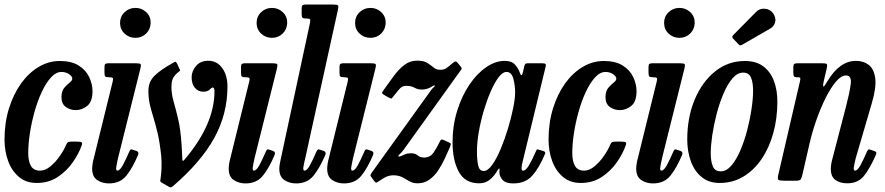

<svg xmlns="http://www.w3.org/2000/svg" viewBox="-22 -800 3916 850"><path d="M387.5 -396Q387.5 -350.5 364.5 -331.5Q341.5 -312.5 313 -312.5Q289.5 -312.5 269.8 -326.2Q250 -340 250 -370.5Q250.5 -397 262.5 -411.2Q274.5 -425.5 286.2 -434.2Q298 -443 298 -452.5Q298 -461.5 283.8 -471.5Q269.5 -481.5 250 -481.5Q226 -481.5 204 -457.5Q182 -433.5 163.5 -394.2Q145 -355 131.5 -307.2Q118 -259.5 110.5 -211.5Q103 -163.5 103 -123Q103 -85.5 115.2 -65Q127.5 -44.5 155.5 -44.5Q179 -44.5 202.5 -64.5Q226 -84.5 244.5 -111.8Q263 -139 271.5 -160.5Q274.5 -168 278.8 -170.5Q283 -173 295 -173H320Q335 -173 339.2 -170Q343.5 -167 339.5 -156Q327 -120 300.2 -81.5Q273.5 -43 233.5 -16.5Q193.5 10 140.5 10Q93.5 10 61.8 -16.8Q30 -43.5 14 -87.2Q-2 -131 -2 -182Q-2 -256 17.5 -319.2Q37 -382.5 70.8 -429.8Q104.5 -477 148.8 -503.5Q193 -530 242.5 -530Q294.5 -530 326.5 -509.8Q358.5 -489.5 373 -458.5Q387.5 -427.5 387.5 -396Z M509.5 -698.5Q509.5 -727 529.5 -746Q549.5 -765 577.5 -765Q605.5 -765 625.5 -746Q645.5 -727 645 -698.5Q644 -670 624.8 -651.2Q605.5 -632.5 577.5 -632.5Q549.5 -632.5 529.5 -651.2Q509.5 -670 509.5 -698.5ZM599 -494.5 500.5 -100Q499 -93.5 495.5 -76.5Q492 -59.5 492 -56Q492 -44.5 497 -44.5Q508.5 -44.5 521.2 -67.8Q534 -91 550 -128Q553 -135.5 556 -137.8Q559 -140 567 -137L583 -131.5Q594.5 -127 589 -113.5Q564 -54.5 536.5 -21.2Q509 12 460 12Q431 12 408.5 -2.8Q386 -17.5 386 -53.5Q386 -62 388 -75.2Q390 -88.5 393 -98.5L477 -439.5Q480 -451 477.2 -454.5Q474.5 -458 462 -458H461Q447.5 -458 444 -461.5Q440.5 -465 440.5 -478V-503.5Q440.5 -514.5 444.8 -517.2Q449 -520 459 -520H578Q597.5 -520 600.5 -515.8Q603.5 -511.5 599 -494.5Z M877.5 -394Q855 -394 840.2 -412Q825.5 -430 826.5 -461Q827.5 -487 846.8 -509Q866 -531 900 -531Q938.5 -531 961.8 -498.8Q985 -466.5 985 -417.5Q985 -295 926.5 -189Q868 -83 745 23Q737.5 30 733 29.5Q728.5 29 721 24L692 7.5Q687.5 4.5 687.5 1.2Q687.5 -2 689 -10.5Q692 -29.5 693 -55Q694 -80.5 692 -107Q685.5 -169.5 675.8 -210.5Q666 -251.5 656.8 -281.2Q647.5 -311 641.2 -338Q635 -365 635 -398.5Q635 -437 661 -463.5Q687 -490 743.5 -521.5Q752.5 -527 755.2 -526.5Q758 -526 763 -516.5L770 -500.5Q774 -493 775.2 -490Q776.5 -487 769 -482Q756 -472.5 746.5 -458.2Q737 -444 737 -415.5Q737 -383.5 746.5 -350.8Q756 -318 766.8 -272.5Q777.5 -227 782 -157Q783 -142 783.8 -125.8Q784.5 -109.5 785 -98Q785 -90.5 787 -88.2Q789 -86 795.5 -94Q927.5 -250 927.5 -396Q927.5 -412.5 919.5 -412.5Q914.5 -412.5 905.8 -403.2Q897 -394 877.5 -394Z M1114 -698.5Q1114 -727 1134 -746Q1154 -765 1182 -765Q1210 -765 1230 -746Q1250 -727 1249.5 -698.5Q1248.5 -670 1229.2 -651.2Q1210 -632.5 1182 -632.5Q1154 -632.5 1134 -651.2Q1114 -670 1114 -698.5ZM1203.5 -494.5 1105 -100Q1103.5 -93.5 1100 -76.5Q1096.5 -59.5 1096.5 -56Q1096.5 -44.5 1101.5 -44.5Q1113 -44.5 1125.8 -67.8Q1138.5 -91 1154.5 -128Q1157.5 -135.5 1160.5 -137.8Q1163.5 -140 1171.5 -137L1187.5 -131.5Q1199 -127 1193.5 -113.5Q1168.5 -54.5 1141 -21.2Q1113.5 12 1064.5 12Q1035.5 12 1013 -2.8Q990.5 -17.5 990.5 -53.5Q990.5 -62 992.5 -75.2Q994.5 -88.5 997.5 -98.5L1081.5 -439.5Q1084.5 -451 1081.8 -454.5Q1079 -458 1066.5 -458H1065.5Q1052 -458 1048.5 -461.5Q1045 -465 1045 -478V-503.5Q1045 -514.5 1049.2 -517.2Q1053.5 -520 1063.5 -520H1182.5Q1202 -520 1205 -515.8Q1208 -511.5 1203.5 -494.5Z M1473.5 -754.5 1329.5 -100Q1327.5 -93.5 1324 -76.5Q1320.5 -59.5 1320.5 -56Q1320.5 -44.5 1326 -44.5Q1337 -44.5 1349.8 -67.8Q1362.5 -91 1378.5 -128Q1382 -135.5 1385 -137.8Q1388 -140 1395.5 -137L1412 -131.5Q1423.5 -127 1418 -113.5Q1392.5 -54.5 1365 -21.2Q1337.5 12 1289 12Q1259.5 12 1237 -2.8Q1214.5 -17.5 1214.5 -53.5Q1214.5 -62 1216.8 -75.2Q1219 -88.5 1221.5 -98.5L1350.5 -699.5Q1353 -711 1350.2 -714.5Q1347.5 -718 1335.5 -718H1334Q1321 -718 1317.2 -721.5Q1313.5 -725 1313.5 -738V-763.5Q1313.5 -774.5 1317.8 -777.2Q1322 -780 1332.5 -780H1451.5Q1471.5 -780 1474.5 -775.8Q1477.5 -771.5 1473.5 -754.5Z M1550 -698.5Q1550 -727 1570 -746Q1590 -765 1618 -765Q1646 -765 1666 -746Q1686 -727 1685.5 -698.5Q1684.5 -670 1665.2 -651.2Q1646 -632.5 1618 -632.5Q1590 -632.5 1570 -651.2Q1550 -670 1550 -698.5ZM1639.5 -494.5 1541 -100Q1539.5 -93.5 1536 -76.5Q1532.5 -59.5 1532.5 -56Q1532.5 -44.5 1537.5 -44.5Q1549 -44.5 1561.8 -67.8Q1574.5 -91 1590.5 -128Q1593.5 -135.5 1596.5 -137.8Q1599.5 -140 1607.5 -137L1623.5 -131.5Q1635 -127 1629.5 -113.5Q1604.5 -54.5 1577 -21.2Q1549.5 12 1500.5 12Q1471.5 12 1449 -2.8Q1426.5 -17.5 1426.5 -53.5Q1426.5 -62 1428.5 -75.2Q1430.5 -88.5 1433.5 -98.5L1517.5 -439.5Q1520.5 -451 1517.8 -454.5Q1515 -458 1502.5 -458H1501.5Q1488 -458 1484.5 -461.5Q1481 -465 1481 -478V-503.5Q1481 -514.5 1485.2 -517.2Q1489.5 -520 1499.5 -520H1618.5Q1638 -520 1641 -515.8Q1644 -511.5 1639.5 -494.5Z M1680 -406.5Q1700 -434.5 1721 -463.2Q1742 -492 1767.2 -511.8Q1792.5 -531.5 1824.5 -531.5Q1854.5 -531.5 1870.2 -521.2Q1886 -511 1897.8 -501Q1909.5 -491 1927 -491Q1943.5 -491 1954 -498.2Q1964.5 -505.5 1983.5 -522Q1991 -528 1995 -528Q1999 -528 2003.5 -522.5L2017.5 -505.5Q2022 -499.5 2022 -496.8Q2022 -494 2016 -486.5L1763.5 -135Q1755 -124 1747.5 -117.5Q1740 -111 1742 -108Q1744.5 -105 1753.2 -109Q1762 -113 1770.5 -116.5Q1781.5 -121.5 1796 -121.5Q1817 -121.5 1827.2 -112Q1837.5 -102.5 1855.5 -102.5Q1882.5 -102.5 1897.8 -125Q1913 -147.5 1925 -173Q1928.5 -180 1931 -181.8Q1933.5 -183.5 1941.5 -180.5L1967.5 -168.5Q1973.5 -166 1973.8 -162.8Q1974 -159.5 1970 -149Q1960 -126.5 1947.5 -99Q1935 -71.5 1918.2 -46.2Q1901.5 -21 1879 -4.8Q1856.5 11.5 1827 11.5Q1806 11.5 1791 2.5Q1776 -6.5 1759.5 -15.2Q1743 -24 1718 -24Q1705 -24 1692.2 -19.2Q1679.5 -14.5 1652.5 4Q1644.5 9.5 1642.2 8.5Q1640 7.5 1634 0.5L1623.5 -14Q1617.5 -21 1618.2 -25Q1619 -29 1624 -36L1886.5 -401Q1892.5 -409 1898.2 -413.8Q1904 -418.5 1902.5 -421.5Q1901 -423.5 1896.2 -420.2Q1891.5 -417 1881.5 -412Q1863.5 -403.5 1846.5 -403.5Q1827 -403.5 1812.8 -411.8Q1798.5 -420 1776.5 -420Q1760.5 -420 1750.5 -410.2Q1740.5 -400.5 1724 -378.5Q1715 -367 1712 -364.5Q1709 -362 1696 -369.5L1677.5 -380.5Q1667 -386 1670.2 -391.8Q1673.5 -397.5 1680 -406.5Z M2389 -114.5Q2365 -57 2334.5 -22.5Q2304 12 2250.5 12Q2217 12 2203.2 -3.2Q2189.5 -18.5 2189 -36Q2188.5 -40 2189 -42.2Q2189.5 -44.5 2189.5 -48.5Q2189.5 -60.5 2181.5 -47.5Q2170.5 -26.5 2150 -7.5Q2129.5 11.5 2099.5 11.5Q2036.5 11.5 2009 -39.8Q1981.5 -91 1981.5 -169.5Q1981.5 -243.5 2001.8 -309Q2022 -374.5 2055.5 -424.2Q2089 -474 2130 -502.2Q2171 -530.5 2213 -530.5Q2243.5 -530.5 2258.5 -513.2Q2273.5 -496 2278.5 -480Q2287 -454.5 2293 -480L2299 -506.5Q2300.5 -513.5 2303.5 -516.8Q2306.5 -520 2315 -520H2375.5Q2391 -520 2393.5 -516.2Q2396 -512.5 2392.5 -500.5L2290 -77Q2287 -65 2287 -56Q2287 -44.5 2293.5 -44.5Q2305.5 -44.5 2319.2 -67.2Q2333 -90 2350 -129Q2353 -136 2354.5 -138Q2356 -140 2364.5 -137L2383.5 -131.5Q2390.5 -129 2391.5 -125.8Q2392.5 -122.5 2389 -114.5ZM2258.5 -390Q2258.5 -422.5 2250.5 -452Q2242.5 -481.5 2220 -481.5Q2203 -481.5 2185 -457.5Q2167 -433.5 2150 -394.2Q2133 -355 2119.2 -308.2Q2105.5 -261.5 2097.5 -214.8Q2089.5 -168 2089.5 -130Q2089.5 -91 2095 -67Q2100.5 -43 2119.5 -43Q2137.5 -43 2157 -70.2Q2176.5 -97.5 2194.5 -140.5Q2212.5 -183.5 2227 -231.5Q2241.5 -279.5 2250 -322Q2258.5 -364.5 2258.5 -390Z M2796 -396Q2796 -350.5 2773 -331.5Q2750 -312.5 2721.5 -312.5Q2698 -312.5 2678.2 -326.2Q2658.5 -340 2658.5 -370.5Q2659 -397 2671 -411.2Q2683 -425.5 2694.8 -434.2Q2706.5 -443 2706.5 -452.5Q2706.5 -461.5 2692.2 -471.5Q2678 -481.5 2658.5 -481.5Q2634.5 -481.5 2612.5 -457.5Q2590.5 -433.5 2572 -394.2Q2553.5 -355 2540 -307.2Q2526.5 -259.5 2519 -211.5Q2511.5 -163.5 2511.5 -123Q2511.5 -85.5 2523.8 -65Q2536 -44.5 2564 -44.5Q2587.5 -44.5 2611 -64.5Q2634.5 -84.5 2653 -111.8Q2671.5 -139 2680 -160.5Q2683 -168 2687.2 -170.5Q2691.5 -173 2703.5 -173H2728.5Q2743.5 -173 2747.8 -170Q2752 -167 2748 -156Q2735.5 -120 2708.8 -81.5Q2682 -43 2642 -16.5Q2602 10 2549 10Q2502 10 2470.2 -16.8Q2438.5 -43.5 2422.5 -87.2Q2406.5 -131 2406.5 -182Q2406.5 -256 2426 -319.2Q2445.5 -382.5 2479.2 -429.8Q2513 -477 2557.2 -503.5Q2601.5 -530 2651 -530Q2703 -530 2735 -509.8Q2767 -489.5 2781.5 -458.5Q2796 -427.5 2796 -396Z M2918 -698.5Q2918 -727 2938 -746Q2958 -765 2986 -765Q3014 -765 3034 -746Q3054 -727 3053.5 -698.5Q3052.5 -670 3033.2 -651.2Q3014 -632.5 2986 -632.5Q2958 -632.5 2938 -651.2Q2918 -670 2918 -698.5ZM3007.5 -494.5 2909 -100Q2907.5 -93.5 2904 -76.5Q2900.5 -59.5 2900.5 -56Q2900.5 -44.5 2905.5 -44.5Q2917 -44.5 2929.8 -67.8Q2942.5 -91 2958.5 -128Q2961.5 -135.5 2964.5 -137.8Q2967.5 -140 2975.5 -137L2991.5 -131.5Q3003 -127 2997.5 -113.5Q2972.5 -54.5 2945 -21.2Q2917.5 12 2868.5 12Q2839.5 12 2817 -2.8Q2794.5 -17.5 2794.5 -53.5Q2794.5 -62 2796.5 -75.2Q2798.5 -88.5 2801.5 -98.5L2885.5 -439.5Q2888.5 -451 2885.8 -454.5Q2883 -458 2870.5 -458H2869.5Q2856 -458 2852.5 -461.5Q2849 -465 2849 -478V-503.5Q2849 -514.5 2853.2 -517.2Q2857.5 -520 2867.5 -520H2986.5Q3006 -520 3009 -515.8Q3012 -511.5 3007.5 -494.5Z M3020.5 -182Q3020.5 -280.5 3053.5 -359.2Q3086.5 -438 3144 -484Q3201.5 -530 3275.5 -530Q3326 -530 3357.8 -505.8Q3389.5 -481.5 3404.5 -441Q3419.5 -400.5 3419.5 -350.5Q3419.5 -276.5 3401.5 -211.2Q3383.5 -146 3349.8 -96.2Q3316 -46.5 3269 -18.2Q3222 10 3164 10Q3115.5 10 3083.5 -16.8Q3051.5 -43.5 3036 -87.2Q3020.5 -131 3020.5 -182ZM3124.5 -121.5Q3124.5 -85.5 3133.8 -63.5Q3143 -41.5 3168.5 -41.5Q3194 -41.5 3216 -67.2Q3238 -93 3255.8 -134.5Q3273.5 -176 3286 -224.2Q3298.5 -272.5 3305.2 -318.5Q3312 -364.5 3312 -398.5Q3312 -434.5 3302.8 -456.5Q3293.5 -478.5 3268 -478.5Q3242.5 -478.5 3220.5 -452.8Q3198.5 -427 3180.8 -385.2Q3163 -343.5 3150.5 -295.2Q3138 -247 3131.2 -201Q3124.5 -155 3124.5 -121.5ZM3401.5 -740Q3415 -718.5 3409.2 -700.2Q3403.5 -682 3387 -673L3265.5 -603Q3259 -599 3255.5 -599Q3252 -599 3246.5 -605L3224 -628.5Q3216 -637 3224 -644.5L3325 -747Q3340.5 -763.5 3364.8 -761.2Q3389 -759 3401.5 -740Z M3510.5 -520H3615.5Q3635 -520 3638.2 -516.5Q3641.5 -513 3638 -497L3625 -441.5Q3619.5 -416.5 3623.8 -417Q3628 -417.5 3640.5 -439.5Q3694.5 -530.5 3767.5 -530.5Q3801 -530.5 3824.2 -512.5Q3847.5 -494.5 3852.8 -453Q3858 -411.5 3837 -341L3766.5 -100Q3764.5 -93 3761 -76.2Q3757.5 -59.5 3757.5 -56Q3757.5 -44.5 3763 -44.5Q3774 -44.5 3786.8 -67.5Q3799.5 -90.5 3815.5 -127.5Q3819 -135 3822 -137.5Q3825 -140 3832.5 -137L3849.5 -131Q3856.5 -128.5 3857.5 -125Q3858.5 -121.5 3855 -113Q3830.5 -57 3804 -22.8Q3777.5 11.5 3729 11.5Q3697 11.5 3676.5 -3.2Q3656 -18 3656 -53Q3656 -61 3658 -73.8Q3660 -86.5 3663 -96.5L3723 -327Q3739 -388.5 3744.2 -427.2Q3749.5 -466 3723 -466Q3702 -466 3678.8 -438.5Q3655.5 -411 3633.2 -366.5Q3611 -322 3592.5 -269.5Q3574 -217 3562.5 -167L3530 -25.5Q3527 -12.5 3523 -6.2Q3519 0 3502.5 0H3450.5Q3428 0 3423.8 -4Q3419.5 -8 3423.5 -26L3519.5 -440Q3522.5 -453 3520.2 -455.5Q3518 -458 3511.5 -458H3507Q3495 -458 3492.5 -462.8Q3490 -467.5 3490 -480.5V-499Q3490 -512.5 3493.5 -516.2Q3497 -520 3510.5 -520Z"/></svg>

Font: Besley* Condensed Medium
Style: Italic
Weight: 500
Width: 3
Italic angle: -13°
Designer: Owen Earl
Foundry: indestructible type*
Version: Version 3.000; ttfautohint (v1.8.3)